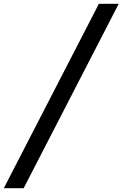

<svg xmlns="http://www.w3.org/2000/svg" viewBox="-33 -843 642 1006"><path d="M-13 143H91L589 -823H485Z"/></svg>

Font: Iosevka Sparkle Medium
Style: Italic
Weight: 500
Italic angle: -9°
Designer: Belleve Invis
Foundry: Belleve Invis
Version: Version 4.5.0; ttfautohint (v1.8.3)